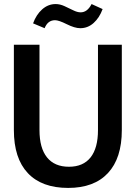

<svg xmlns="http://www.w3.org/2000/svg" viewBox="-20 -922 672 952"><path d="M584 -700.2V-276.9Q584 -137.7 515.4 -64Q446.8 9.8 317.9 9.8Q187 9.8 117.9 -63.7Q48.8 -137.2 48.8 -276.9V-700.2H175.8V-276.9Q175.8 -188 213.1 -141.6Q250.5 -95.2 321.8 -95.2Q392.6 -95.2 429.2 -141.6Q465.8 -188 465.8 -276.9V-700.2ZM255.9 -901.9Q277.3 -901.9 299.8 -891.6Q322.3 -881.3 342.8 -871.1Q363.3 -860.8 379.9 -860.8Q413.1 -860.8 434.1 -901.9L488.8 -877Q473.1 -834 444.3 -808.1Q415.5 -782.2 377.9 -782.2Q350.6 -782.2 311 -802Q271.5 -821.8 252.9 -821.8Q216.8 -821.8 201.2 -782.2L144 -806.2Q159.7 -849.6 189.2 -875.7Q218.8 -901.9 255.9 -901.9Z"/></svg>

Font: LT Hoop SemBd
Style: Regular
Weight: 600
Designer: Daniel Lyons
Foundry: LyonsType
Version: Version 1.000